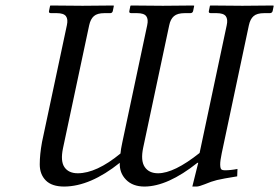

<svg xmlns="http://www.w3.org/2000/svg" viewBox="-20 -666 1015 698"><path d="M304.2 -574.2 209 -127Q199.2 -80.1 214.4 -58.1Q229.5 -36.1 262.7 -36.1Q330.6 -36.1 418 -107.9Q418.9 -121.6 424.8 -148.9L515.1 -574.2Q520 -596.2 511.7 -607.2Q503.4 -618.2 478.5 -618.2H457.5Q448.2 -618.2 450.2 -626L454.1 -645L456.5 -646Q530.3 -645 572.3 -645L683.1 -646L686 -645L682.1 -626Q680.2 -618.2 671.4 -618.2H651.4Q625 -618.2 612.3 -607.2Q599.6 -596.2 595.2 -574.2L500.5 -128.9Q490.7 -82 506.1 -59.1Q521.5 -36.1 554.7 -36.1Q612.8 -36.1 705.6 -109.9L804.2 -574.2Q809.1 -596.2 800.8 -607.2Q792.5 -618.2 767.6 -618.2H746.6Q737.3 -618.2 739.3 -626L743.2 -645L745.1 -646Q818.8 -645 861.3 -645L972.2 -646L975.1 -645L971.2 -626Q969.2 -618.2 960.4 -618.2H940.4Q914.1 -618.2 901.9 -607.4Q889.6 -596.7 884.8 -574.2L786.1 -108.9Q780.3 -81.5 780.5 -67.6Q780.8 -53.7 784.7 -50.3Q788.6 -46.9 796.9 -46.9Q818.4 -46.9 843.3 -51.8L842.3 -24.9Q790 -16.6 769 -11.5Q748 -6.3 724.1 3.9Q704.6 11.7 695.3 12.2H679.2L700.7 -74.2H697.8Q589.8 11.7 505.4 12.2Q462.4 12.2 438 -12.9Q413.6 -38.1 415.5 -74.2Q308.1 11.7 213.4 12.2Q168.5 12.2 146.5 -10Q124.5 -32.2 124.5 -68.4Q124.5 -104.5 132.8 -149.9L223.1 -574.2Q228 -596.2 219.7 -607.2Q211.4 -618.2 186.5 -618.2H165.5Q156.2 -618.2 158.2 -626L162.1 -645L164.1 -646Q237.8 -645 280.3 -645L392.1 -646L394 -645L390.1 -626Q388.2 -618.2 380.4 -618.2H359.4Q333.5 -618.2 321.3 -607.4Q309.1 -596.7 304.2 -574.2Z"/></svg>

Font: Linux Biolinum
Style: Italic
Weight: 400
Italic angle: -12°
Designer: Philipp H. Poll
Foundry: Philipp H. Poll
Version: Version 1.1.3 ; ttfautohint (v0.9)